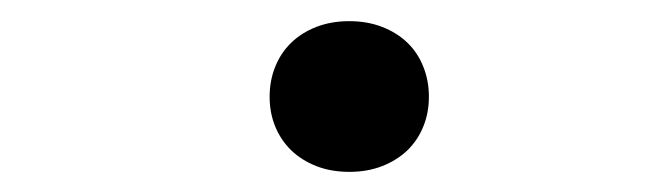

<svg xmlns="http://www.w3.org/2000/svg" viewBox="-20 -436 640 186"><path d="M241.2 -342.3Q241.2 -357.9 246.6 -371.3Q252 -384.8 262 -394.5Q272 -404.3 286.4 -409.9Q300.8 -415.5 318.4 -415.5Q335.9 -415.5 350.3 -409.9Q364.7 -404.3 374.8 -394.5Q384.8 -384.8 390.1 -371.3Q395.5 -357.9 395.5 -342.3Q395.5 -326.7 390.1 -313.5Q384.8 -300.3 374.8 -290.5Q364.7 -280.8 350.3 -275.1Q335.9 -269.5 318.4 -269.5Q300.8 -269.5 286.4 -275.1Q272 -280.8 262 -290.5Q252 -300.3 246.6 -313.5Q241.2 -326.7 241.2 -342.3Z"/></svg>

Font: TypoPRO Roboto Mono
Style: Bold
Weight: 700
Designer: Google
Version: Version 2.000986; 2015; ttfautohint (v1.3)